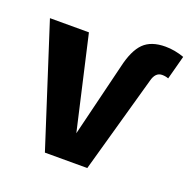

<svg xmlns="http://www.w3.org/2000/svg" viewBox="-114 -690 790 796"><g transform="rotate(20 281.0 -292.0)"><path d="M472 -428 352 0H165L-6 -531H166L260 -120L339 -443Q356 -518 389 -551Q422 -584 485 -584Q526 -584 568 -569L540 -464Q527 -469 512 -469Q482 -469 472 -428Z"/></g></svg>

Font: Fira Sans
Style: Bold
Weight: 700
Designer: bBox Type GmbH & Carrois Corporate GbR & Edenspiekermann AG
Foundry: bBox Type GmbH & Carrois Corporate GbR & Edenspiekermann AG
Version: Version 4.301;PS 004.301;hotconv 1.0.88;makeotf.lib2.5.64775